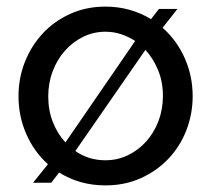

<svg xmlns="http://www.w3.org/2000/svg" viewBox="-20 -551 639 581"><path d="M80 2 125 -54Q83 -92 59.5 -145.5Q36 -199 36 -260Q36 -315 55.5 -364Q75 -413 109.5 -450Q144 -487 192.5 -509Q241 -531 299 -531Q338 -531 373 -521Q408 -511 437 -493L461 -524H517L472 -467Q515 -429 539 -375Q563 -321 563 -260Q563 -206 544 -157Q525 -108 490 -71Q455 -34 406.5 -12Q358 10 299 10Q221 10 159 -29L135 2ZM299 -66Q335 -66 366.5 -81Q398 -96 422 -122.5Q446 -149 459.5 -184.5Q473 -220 473 -261Q473 -303 458.5 -338.5Q444 -374 420 -400L208 -94Q248 -66 299 -66ZM126 -259Q126 -217 140 -181.5Q154 -146 178 -120L389 -427Q369 -440 346.5 -447.5Q324 -455 299 -455Q263 -455 231.5 -439.5Q200 -424 176.5 -397.5Q153 -371 139.5 -335.5Q126 -300 126 -259Z"/></svg>

Font: Raleway Medium Alt1
Style: Regular
Weight: 500
Designer: Matt McInerney, Pablo Impallari, Rodrigo Fuenzalida
Foundry: Matt McInerney, Pablo Impallari, Rodrigo Fuenzalida
Version: Version 3.000g; ttfautohint (v1.5) -l 8 -r 28 -G 28 -x 14 -D